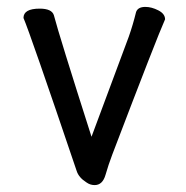

<svg xmlns="http://www.w3.org/2000/svg" viewBox="-20 -512 540 556"><path d="M254 24Q241 24 230 16Q208 2 202 -17Q67 -416 48 -460Q48 -487 95 -487Q130 -487 136 -468Q151 -410 245 -116L353 -406Q365 -440 374 -477Q379 -492 401 -492Q419 -492 438.5 -482Q458 -472 458 -456Q435 -405 305 -64Q294 -35 285.5 -5.5Q277 24 254 24Z"/></svg>

Font: \eiw{I[½ {O¿rH
Style: Bold
Weight: 700
Designer: LXGW / Fontworks Inc.
Foundry: LXGW / Fontworks Inc.
Version: Version 1.320;February 9, 2024